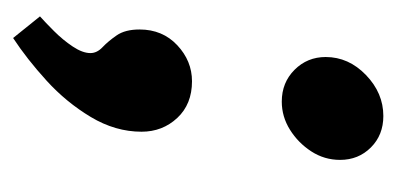

<svg xmlns="http://www.w3.org/2000/svg" viewBox="-176 -295 605 293"><g transform="rotate(90 126.5 -148.5)"><path d="M224 -365Q224 -341 211 -321Q198 -301 178 -288.5Q158 -276 135 -276Q106 -276 86.5 -295.5Q67 -315 67 -343Q67 -378 94.5 -404.5Q122 -431 157 -431Q186 -431 205 -412Q224 -393 224 -365ZM104 -139Q139 -139 160 -116.5Q181 -94 181 -62Q181 -22 158.5 15.5Q136 53 103 83Q70 113 38 134L5 93Q14 85 27.5 71.5Q41 58 51 43Q61 28 61 16Q61 6 52 -2.5Q43 -11 34 -24Q25 -37 25 -59Q25 -94 49 -116.5Q73 -139 104 -139Z"/></g></svg>

Font: Rosario Light
Style: Bold Italic
Weight: 700
Italic angle: -8.05°
Version: Version 1.101; ttfautohint (v1.8.1.43-b0c9)